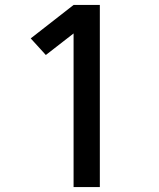

<svg xmlns="http://www.w3.org/2000/svg" viewBox="-20 -755 640 775"><path d="M277 0V-620L165 -533L104 -600L277 -735H383V0Z"/></svg>

Font: Zed Mono Semibold Extended
Style: Regular
Weight: 600
Width: 7
Monospace: yes
Designer: Belleve Invis
Foundry: Belleve Invis
Version: Version 1.0.0; ttfautohint (v1.8.4)